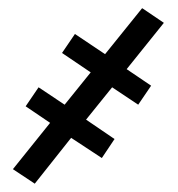

<svg xmlns="http://www.w3.org/2000/svg" viewBox="-20 -232 429 464"><path d="M11.2 176.8 101.1 64.9 42 24.9 73.2 -21 136.2 21 199.2 -57.1 129.9 -104 161.1 -149.9 233.9 -101.1 323.2 -211.9H324.2L376 -176.8L286.1 -64.9L345.2 -24.9L314 21L251 -21L188 57.1L256.8 104L226.1 149.9L151.9 101.1L64 211.9Z"/></svg>

Font: CMU Sans Serif
Style: Medium
Weight: 500
Version: Version 0.7.0